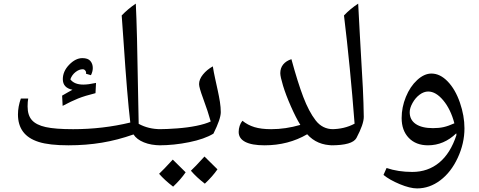

<svg xmlns="http://www.w3.org/2000/svg" viewBox="-20 -800 2668 1070"><path d="M736.8 -779.8Q744.1 -636.7 749.5 -282.2L752.9 -109.9Q807.1 -80.1 876 -80.1Q886.2 -80.1 886.2 -69.8V0Q886.2 9.8 876 9.8Q822.3 9.8 782 -6.6Q741.7 -22.9 724.1 -50.8Q635.7 -19.5 547.9 -4.9Q460 9.8 361.8 9.8Q254.4 9.8 195.6 -9Q136.7 -27.8 108.4 -66.2Q80.1 -104.5 80.1 -162.1Q80.1 -205.1 96.2 -251H137.2Q133.8 -233.9 133.8 -207Q133.8 -157.2 158 -130.4Q182.1 -103.5 234.9 -91.8Q287.6 -80.1 387.2 -80.1Q552.7 -80.1 706.1 -117.2Q689 -260.3 668.9 -563.5L658.2 -713.9Q693.8 -751 736.8 -779.8ZM459 -389.2 460 -395Q460 -401.4 454.6 -407.7Q449.2 -414.1 440.9 -414.1Q420.9 -414.1 400.9 -398.4Q380.9 -382.8 372.1 -357.9Q394 -328.6 444.3 -328.6Q472.2 -328.6 515.1 -337.9L512.2 -280.8Q452.6 -266.1 415 -251Q377.4 -235.8 329.1 -210L326.2 -267.1L355 -283.7L383.8 -299.8Q330.1 -310.5 330.1 -358.9Q330.1 -402.8 365.7 -439.5Q401.4 -476.1 439 -476.1Q470.2 -476.1 483.6 -460.2Q497.1 -444.3 497.1 -420.9Q497.1 -401.4 486.8 -380.9Z M866.2 9.8Q856.4 9.8 856.4 0V-69.8Q856.4 -80.1 866.2 -80.1Q907.7 -80.1 967 -84.5Q1026.4 -88.9 1075.2 -98.9Q1124 -108.9 1154.3 -123Q1140.1 -175.3 1111.8 -252Q1089.4 -312.5 1089.4 -331.1Q1089.4 -357.9 1111.1 -384.8Q1132.8 -411.6 1166 -430.2Q1171.4 -396 1179 -362.1Q1186.5 -328.1 1193.6 -295.4Q1200.7 -262.7 1205.6 -232.2Q1210.4 -201.7 1210.4 -174.8Q1210.4 -137.2 1169.4 -55.2Q1119.6 -24.9 1034.4 -7.6Q949.2 9.8 866.2 9.8ZM1014.6 160.2Q987.8 199.7 944.8 240.2Q896.5 203.1 866.7 168.5Q889.6 147.5 942.9 89.4Q953.1 100.6 1014.6 160.2ZM1191.9 143.6Q1165.5 182.1 1121.6 223.6Q1075.7 188.5 1043.9 151.4Q1064.5 132.8 1119.6 72.3Q1130.4 84 1191.9 143.6Z M1836.9 9.8Q1746.6 9.8 1691.9 -51.8Q1586.4 9.8 1454.1 9.8Q1383.3 9.8 1346.7 -9.3Q1310.1 -28.3 1310.1 -64.9Q1310.1 -82 1315.7 -98.9Q1321.3 -115.7 1331.1 -127Q1360.4 -103 1397.9 -91.6Q1435.5 -80.1 1491.2 -80.1Q1571.8 -80.1 1653.8 -104Q1629.4 -143.1 1601.1 -207.3Q1572.8 -271.5 1557.4 -322.3Q1542 -373 1542 -392.1Q1542 -420.9 1558.3 -440.9Q1574.7 -460.9 1604 -470.2Q1639.2 -340.8 1670.2 -259.5Q1701.2 -178.2 1739 -129.2Q1776.9 -80.1 1836.9 -80.1Q1847.2 -80.1 1847.2 -69.8V0Q1847.2 9.8 1836.9 9.8Z M1826.2 9.8Q1815.9 9.8 1815.9 0V-69.8Q1815.9 -80.1 1826.2 -80.1Q1898.9 -80.1 1956.1 -110.8Q1931.6 -429.2 1897 -713.9Q1931.6 -750.5 1976.1 -779.8L1985.4 -605.5Q1998 -394.5 2002.2 -309.1Q2006.3 -223.6 2007.3 -148.9Q2007.3 -107.9 1966.3 -30.8Q1943.8 9.8 1826.2 9.8Z M2304.2 250Q2265.1 250 2208 226.3Q2150.9 202.6 2117.2 174.8L2134.3 136.2Q2198.7 158.2 2277.3 158.2Q2364.7 158.2 2427.7 106.2Q2490.7 54.2 2523.9 -47.9L2522.9 -52.7V-57.1Q2453.6 9.8 2365.2 9.8Q2297.9 9.8 2258.1 -31.5Q2218.3 -72.8 2218.3 -142.1Q2218.3 -202.1 2241.9 -260Q2265.6 -317.9 2304.9 -354Q2344.2 -390.1 2384.3 -390.1Q2432.6 -390.1 2475.1 -345.9Q2517.6 -301.8 2543 -228.3Q2568.4 -154.8 2568.4 -85Q2568.4 -1 2531 79.3Q2493.7 159.7 2433.8 204.8Q2374 250 2304.2 250ZM2393.1 -85.9Q2426.8 -85.9 2452.6 -91.8Q2478.5 -97.7 2512.2 -112.8Q2491.7 -190.9 2450.4 -240.5Q2409.2 -290 2366.2 -290Q2342.3 -290 2318.6 -272.5Q2294.9 -254.9 2279.1 -226.3Q2263.2 -197.8 2263.2 -174.8Q2263.2 -131.8 2297.1 -108.9Q2331.1 -85.9 2393.1 -85.9Z"/></svg>

Font: Droid Arabic Naskh
Style: Regular
Weight: 400
Designer: Pascal Zoghbi
Foundry: Ascender Corporation
Version: Version 1.00